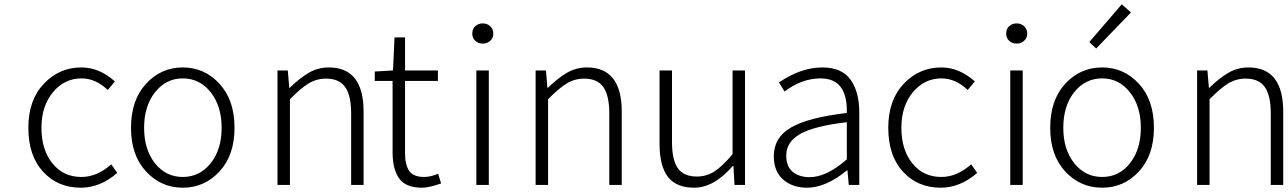

<svg xmlns="http://www.w3.org/2000/svg" viewBox="-20 -861 5995 894"><path d="M356 13Q249 13 180.5 -61.5Q112 -136 112 -266Q112 -395 184 -471Q256 -547 359 -547Q442 -547 515 -482L482 -442Q425 -496 360 -496Q280 -496 226.5 -431.5Q173 -367 173 -266Q173 -164 224 -100.5Q275 -37 359 -37Q432 -37 498 -96L526 -56Q447 13 356 13Z M590 -266Q590 -395 660 -471Q730 -547 831 -547Q932 -547 1002 -471Q1072 -395 1072 -266Q1072 -138 1002 -62.5Q932 13 831 13Q730 13 660 -62.5Q590 -138 590 -266ZM831 -496Q753 -496 702 -431.5Q651 -367 651 -266Q651 -165 701.5 -101Q752 -37 831 -37Q910 -37 961 -101Q1012 -165 1012 -266Q1012 -367 961 -431.5Q910 -496 831 -496Z M1272 0V-533H1320L1327 -452H1329Q1376 -498 1418.5 -522.5Q1461 -547 1511 -547Q1673 -547 1673 -341V0H1615V-333Q1615 -417 1587 -456Q1559 -495 1498 -495Q1454 -495 1417 -472.5Q1380 -450 1330 -399V0Z M1945 13Q1870 13 1839 -29.5Q1808 -72 1808 -152V-484H1725V-528L1810 -533L1817 -687H1866V-533H2019V-484H1866V-148Q1866 -93 1885.5 -65Q1905 -37 1955 -37Q1984 -37 2020 -52L2034 -7Q1978 13 1945 13Z M2198 0V-533H2256V0ZM2228 -658Q2207 -658 2193 -671Q2179 -684 2179 -704Q2179 -726 2193 -739Q2207 -752 2228 -752Q2248 -752 2262.5 -739Q2277 -726 2277 -704Q2277 -684 2262.5 -671Q2248 -658 2228 -658Z M2474 0V-533H2522L2529 -452H2531Q2578 -498 2620.5 -522.5Q2663 -547 2713 -547Q2875 -547 2875 -341V0H2817V-333Q2817 -417 2789 -456Q2761 -495 2700 -495Q2656 -495 2619 -472.5Q2582 -450 2532 -399V0Z M3212 13Q3129 13 3090 -37.5Q3051 -88 3051 -192V-533H3109V-199Q3109 -116 3136.5 -77.5Q3164 -39 3225 -39Q3270 -39 3307 -63Q3344 -87 3391 -143V-533H3449V0H3400L3395 -88H3392Q3304 13 3212 13Z M3738 13Q3670 13 3626.5 -25Q3583 -63 3583 -134Q3583 -221 3663.5 -267.5Q3744 -314 3923 -335Q3927 -496 3801 -496Q3714 -496 3633 -435L3607 -477Q3709 -547 3809 -547Q3899 -547 3940 -490.5Q3981 -434 3981 -338V0H3932L3926 -68H3924Q3825 13 3738 13ZM3750 -36Q3828 -36 3923 -119V-292Q3770 -274 3705.5 -237Q3641 -200 3641 -137Q3641 -85 3671.5 -60.5Q3702 -36 3750 -36Z M4360 13Q4253 13 4184.5 -61.5Q4116 -136 4116 -266Q4116 -395 4188 -471Q4260 -547 4363 -547Q4446 -547 4519 -482L4486 -442Q4429 -496 4364 -496Q4284 -496 4230.5 -431.5Q4177 -367 4177 -266Q4177 -164 4228 -100.5Q4279 -37 4363 -37Q4436 -37 4502 -96L4530 -56Q4451 13 4360 13Z M4684 0V-533H4742V0ZM4714 -658Q4693 -658 4679 -671Q4665 -684 4665 -704Q4665 -726 4679 -739Q4693 -752 4714 -752Q4734 -752 4748.5 -739Q4763 -726 4763 -704Q4763 -684 4748.5 -671Q4734 -658 4714 -658Z M5112 13Q5010 13 4940 -62.5Q4870 -138 4870 -266Q4870 -395 4940 -471Q5010 -547 5112 -547Q5213 -547 5283 -471Q5353 -395 5353 -266Q5353 -138 5283 -62.5Q5213 13 5112 13ZM5112 -496Q5033 -496 4982 -432Q4931 -368 4931 -266Q4931 -165 4982 -101Q5033 -37 5112 -37Q5191 -37 5241.5 -101Q5292 -165 5292 -266Q5292 -367 5241 -431.5Q5190 -496 5112 -496ZM5084 -635 5052 -665 5203 -841 5246 -803Z M5554 0V-533H5602L5609 -452H5611Q5658 -498 5700.5 -522.5Q5743 -547 5793 -547Q5955 -547 5955 -341V0H5897V-333Q5897 -417 5869 -456Q5841 -495 5780 -495Q5736 -495 5699 -472.5Q5662 -450 5612 -399V0Z"/></svg>

Font: NotoSansHansLight
Style: Regular
Weight: 300
Designer: Ryoko NISHIZUKA  (kana & ideographs); Paul D. Hunt (Latin, Greek & Cyrillic); Wenlong ZHANG  (bopomofo); Sandoll Communi
Foundry: Adobe Systems Incorporated
Version: Version 1.00;December 8, 2021;FontCreator 13.0.0.2675 64-bit